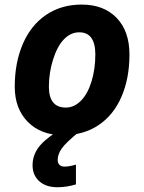

<svg xmlns="http://www.w3.org/2000/svg" viewBox="-20 -576 625 832"><path d="M323.2 -4.9Q265.1 42 247.6 67.4Q230 92.8 230 117.2Q230 130.9 237.8 138.4Q245.6 146 259.3 146Q280.8 146 309.1 137.2V223.1Q268.1 235.4 229 235.4Q179.2 235.4 150.1 209.2Q121.1 183.1 121.1 140.1Q121.1 100.1 144.3 66.4Q167.5 32.7 226.1 -4.9ZM393.1 -339.8Q393.1 -436 323.2 -436Q286.6 -436 257.6 -406.2Q228.5 -376.5 210.2 -318.8Q191.9 -261.2 191.9 -200.2Q191.9 -109.9 265.1 -109.9Q301.8 -109.9 331.1 -139.9Q360.4 -169.9 376.7 -223.4Q393.1 -276.9 393.1 -339.8ZM541 -339.8Q541 -236.8 506.6 -157.2Q472.2 -77.6 407.2 -33.9Q342.3 9.8 252.9 9.8Q157.7 9.8 100.8 -47.6Q43.9 -105 43.9 -200.2Q43.9 -304.2 78.9 -385.5Q113.8 -466.8 179.7 -511.5Q245.6 -556.2 334 -556.2Q429.7 -556.2 485.4 -498.5Q541 -440.9 541 -339.8Z"/></svg>

Font: Zoram GWebM
Style: Bold Italic
Weight: 700
Italic angle: -12°
Foundry: Ascender Corporation
Version: Version 1.000